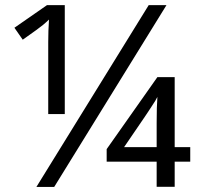

<svg xmlns="http://www.w3.org/2000/svg" viewBox="-20 -734 820 754"><path d="M564 -713.9 123 0H192.9L633.8 -713.9ZM36.6 -625 69.3 -578.1C113.3 -608.9 139.6 -628.4 148.4 -635.7C157.2 -643.1 165 -649.9 172.4 -657.2C170.4 -627.9 169.4 -598.6 169.4 -568.8V-286.1H234.4V-713.9H164.6ZM727.1 -156.2H666V-431.2H598.1L398.9 -148.4V-99.1H595.2V-0.5H666V-99.1H727.1ZM467.3 -156.2 549.3 -276.4C552.7 -281.7 557.1 -288.1 562 -295.4L576.7 -317.9C586.4 -332 594.7 -345.7 598.1 -353.5C596.2 -329.1 595.2 -294.9 595.2 -251.5V-156.2Z"/></svg>

Font: Samim
Style: Regular
Weight: 400
Foundry: DejaVu fonts team - Redesigned by Saber Rastikerdar
Version: Version 4.0.5